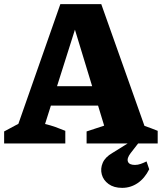

<svg xmlns="http://www.w3.org/2000/svg" viewBox="-24 -694 783 929"><path d="M675 -85Q691 -80 707 -73.5Q723 -67 739 -61V0H395V-58L480 -86L318 -618H360L194 -94Q220 -88 244 -79.5Q268 -71 292 -61V0H-4V-58L65 -95L268 -674H466ZM166 -183V-277H560V-183ZM567 215Q527 215 501.5 196.5Q476 178 468.5 150Q461 122 473 94Q485 66 520 46L626 -20H660L608 47Q589 72 595 88Q601 104 629 104Q643 104 657 99Q671 94 685 87L698 125Q676 169 642 192Q608 215 567 215Z"/></svg>

Font: Piazzolla Thin Black
Style: Regular
Weight: 900
Version: Version 2.005